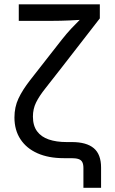

<svg xmlns="http://www.w3.org/2000/svg" viewBox="-20 -748 542 908"><path d="M374.5 140.1V46.4Q374.5 28.8 369.1 18.6Q363.8 8.3 351.3 4.2Q338.9 0 317.9 0H281.2Q209.5 0 157.2 -23.2Q105 -46.4 76.7 -89.6Q48.3 -132.8 48.3 -192.4Q48.3 -241.7 67.4 -282.2Q86.4 -322.8 122.3 -368.7Q158.2 -414.6 208.5 -479L272 -560.1Q295.9 -590.3 317.1 -613Q338.4 -635.7 356.9 -653.8Q375.5 -671.9 390.6 -686L390.1 -656.2Q372.6 -654.8 352.1 -653.6Q331.5 -652.3 310.1 -651.4Q288.6 -650.4 267.6 -649.9Q246.6 -649.4 228 -649.4H68.8V-727.5H452.1V-661.1L271 -427.7Q225.1 -368.7 195.1 -330.8Q165 -293 150.4 -262.9Q135.7 -232.9 135.7 -196.8Q135.7 -153.8 155.3 -127.2Q174.8 -100.6 210.7 -88.4Q246.6 -76.2 294.4 -76.2H319.3Q389.2 -76.2 423.6 -47.1Q458 -18.1 458 44.4V140.1Z"/></svg>

Font: Inter 17pt
Style: Regular
Weight: 400
Version: Version 4.001;git-66647c0bb